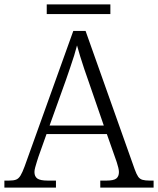

<svg xmlns="http://www.w3.org/2000/svg" viewBox="-22 -855 720 875"><path d="M-2 0V-32H19Q40 -32 51.5 -36.5Q63 -41 71.5 -55Q80 -69 90 -96L312 -714H368L592 -83Q600 -61 607.5 -50Q615 -39 627.5 -35.5Q640 -32 661 -32H678V0H435V-32H463Q496 -32 508 -41.5Q520 -51 520 -71Q520 -79 517 -91.5Q514 -104 510 -116Q506 -128 503 -136L465 -244H190L153 -140Q150 -131 146 -118Q142 -105 138.5 -92.5Q135 -80 135 -71Q135 -51 148 -41.5Q161 -32 196 -32H233V0ZM204 -283H451L382 -483Q372 -511 362 -540.5Q352 -570 343.5 -598Q335 -626 329 -648Q324 -628 316 -602Q308 -576 298 -547.5Q288 -519 279 -492ZM191 -791V-835H481V-791Z"/></svg>

Font: Noto Serif Armenian Light
Style: Regular
Weight: 300
Version: Version 2.007